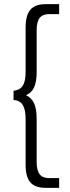

<svg xmlns="http://www.w3.org/2000/svg" viewBox="-20 -788 337 922"><path d="M199 114H264V67H214C175 67 156 44 156 -10V-218C156 -281 140 -314 105 -331C140 -346 156 -378 156 -442V-643C156 -697 175 -720 214 -720H264V-768H199C132 -768 103 -734 103 -656V-443C103 -382 85 -356 45 -352V-308C85 -305 103 -278 103 -216V3C103 81 132 114 199 114Z"/></svg>

Font: Arthouse Owned Light
Style: Regular
Weight: 300
Designer: Jeremy Tribby
Foundry: Tribby Type
Version: Version 1.000;PS 001.000;hotconv 1.0.88;makeotf.lib2.5.64775